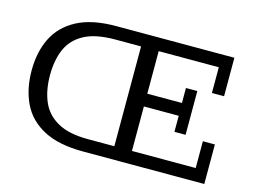

<svg xmlns="http://www.w3.org/2000/svg" viewBox="-83 -723 1138 863"><g transform="rotate(15 485.5 -291.5)"><path d="M361.4 0Q247.8 0 177.8 -37Q107.8 -73.9 75.8 -140.1Q43.9 -206.3 43.9 -293Q43.9 -378.1 75.8 -443.3Q107.8 -508.4 177.4 -545.7Q247.1 -583 359.6 -583H909.5V-404H852.9V-523.7H573.2V-325.7H734.4V-395.4H787.3V-191.7H735.4V-266.4H573.2V-59.3H869.8V-184H925.7V0ZM368.3 -59.3H491.2V-523.7H370.7Q280 -523.7 227 -495.1Q174 -466.5 151.5 -414.8Q129.1 -363 129.1 -293.4Q129.1 -223.7 151.5 -171.1Q174 -118.5 226.5 -88.9Q279 -59.3 368.3 -59.3Z"/></g></svg>

Font: Rokkitt SemiBold
Style: Regular
Weight: 600
Designer: Vernon Adams
Foundry: Vernon Adams
Version: Version 3.103